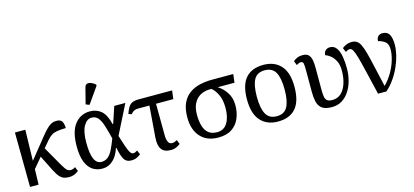

<svg xmlns="http://www.w3.org/2000/svg" viewBox="-66 -1310 3927 1822"><g transform="rotate(-15 1898.0 -399.0)"><path d="M53 0 48 -536H150L143 -232L295 -421Q327 -461 352 -487.5Q377 -514 401.5 -527.5Q426 -541 457 -541Q499 -541 512 -516Q525 -491 525 -452Q471 -451 438.5 -445.5Q406 -440 383.5 -425.5Q361 -411 337 -383L282 -318L393 -124Q418 -81 433.5 -68Q449 -55 468 -55Q491 -55 514 -71L531 -29Q488 6 439 6Q412 6 389.5 -0.5Q367 -7 346 -29.5Q325 -52 301 -99L225 -251L141 -151L137 0Z M762 10Q709 10 668 -17Q627 -44 603.5 -102.5Q580 -161 580 -257Q580 -402 637 -474Q694 -546 786 -546Q851 -546 896 -507.5Q941 -469 964 -374H970L1024 -536H1133L989 -250Q1009 -185 1022.5 -146Q1036 -107 1046 -87.5Q1056 -68 1065 -61.5Q1074 -55 1084 -55Q1095 -55 1105 -60.5Q1115 -66 1124 -71L1141 -29Q1125 -16 1102.5 -5Q1080 6 1047 6Q1000 6 978.5 -28.5Q957 -63 940 -147H936Q923 -104 899.5 -68.5Q876 -33 841.5 -11.5Q807 10 762 10ZM770 -54Q809 -54 835.5 -76.5Q862 -99 883 -141.5Q904 -184 926 -243Q907 -320 890 -374Q873 -428 849.5 -456Q826 -484 786 -484Q739 -484 708 -429Q677 -374 677 -266Q677 -54 770 -54ZM800 -606 765 -620 805 -776Q812 -802 830 -806.5Q848 -811 870 -802Q892 -793 911 -776V-764Z M1436 8Q1371 8 1344 -30.5Q1317 -69 1323 -145L1347 -453H1230Q1214 -453 1196.5 -445Q1179 -437 1164 -417L1133 -427Q1146 -463 1160 -487.5Q1174 -512 1197.5 -524Q1221 -536 1261 -536H1592L1582 -453H1412L1414 -142Q1414 -105 1425 -79Q1436 -53 1463 -53Q1480 -53 1490 -57.5Q1500 -62 1513 -69L1530 -27Q1517 -16 1492.5 -4Q1468 8 1436 8Z M1902 10Q1790 10 1727.5 -59.5Q1665 -129 1665 -250Q1665 -335 1691 -390.5Q1717 -446 1762 -478Q1807 -510 1864.5 -523Q1922 -536 1985 -536H2193L2183 -453H2018Q2065 -425 2100.5 -372Q2136 -319 2136 -245Q2136 -176 2112 -118Q2088 -60 2036.5 -25Q1985 10 1902 10ZM1904 -42Q1971 -42 2005 -98Q2039 -154 2039 -245Q2039 -324 2013.5 -376.5Q1988 -429 1956 -453H1936Q1912 -453 1881.5 -444.5Q1851 -436 1823.5 -414Q1796 -392 1778 -352Q1760 -312 1760 -249Q1760 -189 1773.5 -142Q1787 -95 1818.5 -68.5Q1850 -42 1904 -42Z M2488 10Q2380 10 2318 -59Q2256 -128 2256 -269Q2256 -409 2315.5 -477.5Q2375 -546 2491 -546Q2599 -546 2661 -477.5Q2723 -409 2723 -269Q2723 -128 2663.5 -59Q2604 10 2488 10ZM2490 -42Q2565 -42 2595.5 -99.5Q2626 -157 2626 -269Q2626 -381 2595 -437Q2564 -493 2489 -493Q2414 -493 2383.5 -437Q2353 -381 2353 -269Q2353 -157 2384 -99.5Q2415 -42 2490 -42Z M3018 10Q2951 10 2919.5 -15Q2888 -40 2878.5 -82.5Q2869 -125 2869 -179V-393Q2869 -441 2865 -459.5Q2861 -478 2839 -478Q2830 -478 2820.5 -474Q2811 -470 2798 -462L2781 -504Q2796 -518 2819.5 -528.5Q2843 -539 2873 -539Q2916 -539 2934.5 -517Q2953 -495 2958 -460.5Q2963 -426 2963 -388V-179Q2963 -140 2966.5 -112Q2970 -84 2986 -69Q3002 -54 3038 -54Q3091 -54 3126 -87Q3161 -120 3179 -176.5Q3197 -233 3197 -303Q3197 -359 3177.5 -396.5Q3158 -434 3131.5 -455Q3105 -476 3082 -482Q3082 -511 3100 -527.5Q3118 -544 3143 -544Q3185 -544 3208 -510.5Q3231 -477 3240 -424Q3249 -371 3249 -310Q3249 -250 3234.5 -193Q3220 -136 3190.5 -90Q3161 -44 3118 -17Q3075 10 3018 10Z M3472 0Q3439 -137 3417.5 -229Q3396 -321 3380.5 -376Q3365 -431 3351.5 -454.5Q3338 -478 3322 -478Q3312 -478 3302.5 -474Q3293 -470 3279 -462L3262 -504Q3304 -539 3355 -539Q3385 -539 3405 -526.5Q3425 -514 3440.5 -483Q3456 -452 3471 -397.5Q3486 -343 3504.5 -258.5Q3523 -174 3551 -55Q3598 -102 3630.5 -159Q3663 -216 3679.5 -273Q3696 -330 3696 -375Q3696 -427 3670.5 -449Q3645 -471 3601 -482Q3601 -511 3616.5 -527.5Q3632 -544 3659 -544Q3707 -544 3726.5 -509Q3746 -474 3746 -409Q3746 -363 3733 -308Q3720 -253 3695 -197Q3670 -141 3634.5 -90Q3599 -39 3554 0Z"/></g></svg>

Font: NotoSerif-Regular
Style: Regular
Weight: 400
Designer: Monotype Design Team
Foundry: Monotype Imaging Inc.
Version: Version 2.007; ttfautohint (v1.8) -l 8 -r 50 -G 200 -x 14 -D